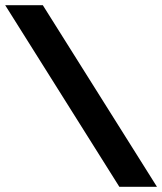

<svg xmlns="http://www.w3.org/2000/svg" viewBox="-20 -720 625 740"><path d="M440 0 0 -700H145L585 0Z"/></svg>

Font: Squares Bold
Style: Regular
Weight: 400
Designer: Typetype
Foundry: Typetype
Version: Version 001.000